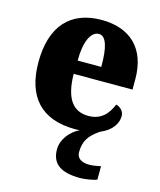

<svg xmlns="http://www.w3.org/2000/svg" viewBox="-117 -635 796 958"><g transform="rotate(15 281.0 -156.0)"><path d="M389 239C409 239 455 233 474 224V155C452 160 432 163 415 163C378 163 350 149 350 116C350 58 372 26 425 -10C484 -34 509 -75 509 -113C509 -138 491 -155 468 -162C447 -110 412 -71 348 -71C267 -71 225 -128 223 -255H527V-309C527 -467 437 -551 289 -551C130 -551 38 -454 38 -266C38 -91 123 10 301 10C309 10 317 10 325 9C279 31 240 78 240 130C240 206 289 239 389 239ZM347 -324H225C225 -425 254 -480 294 -480C331 -480 348 -424 347 -324Z"/></g></svg>

Font: Noto Serif Georgian SemiCondensed Black
Style: Regular
Weight: 900
Width: 4
Designer: Monotype Design Team, Akaki Razmadze
Foundry: Google LLC
Version: Version 2.003